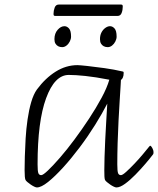

<svg xmlns="http://www.w3.org/2000/svg" viewBox="-20 -810 694 843"><path d="M142 13Q138 13 130.5 9.5Q123 6 115 0.5Q107 -5 100.5 -10.5Q94 -16 92 -20Q88 -28 88 -63Q88 -86 89 -122.5Q90 -159 92.5 -201.5Q95 -244 101 -285.5Q107 -327 117 -361.5Q127 -396 142 -417Q179 -467 224.5 -495.5Q270 -524 320 -524Q329 -524 362 -520.5Q395 -517 438 -511Q481 -505 519 -496Q520 -496 521.5 -495Q523 -494 523 -490Q523 -477 519 -468.5Q515 -460 511 -460Q511 -457 509.5 -432.5Q508 -408 505.5 -368.5Q503 -329 500.5 -281Q498 -233 496.5 -183Q495 -133 495 -89Q495 -58 498.5 -49.5Q502 -41 511 -41Q518 -41 534.5 -56Q551 -71 571 -92Q591 -113 608 -133.5Q625 -154 633 -164Q635 -166 636.5 -168Q638 -170 640 -170Q643 -170 648.5 -160.5Q654 -151 654 -141Q654 -138 653.5 -135.5Q653 -133 651 -131Q639 -115 618.5 -91Q598 -67 574.5 -43Q551 -19 529 -3Q507 13 491 13Q487 13 479.5 9.5Q472 6 464 0.5Q456 -5 449.5 -10.5Q443 -16 441 -20Q439 -25 438.5 -35.5Q438 -46 438 -63Q438 -85 439 -120Q440 -155 442 -196Q444 -237 446.5 -278.5Q449 -320 451 -355Q429 -312 397.5 -261.5Q366 -211 329.5 -162.5Q293 -114 257 -74.5Q221 -35 191 -11Q161 13 142 13ZM161 -41Q169 -41 191 -62Q213 -83 243.5 -118Q274 -153 307 -197.5Q340 -242 371 -289Q402 -336 426 -380.5Q450 -425 460 -460Q398 -472 354.5 -476.5Q311 -481 282 -481Q220 -481 182.5 -379Q145 -277 145 -89Q145 -58 148.5 -49.5Q152 -41 161 -41ZM253 -603Q243 -603 235.5 -607Q228 -611 223.5 -618.5Q219 -626 219 -638Q219 -663 233 -679Q247 -695 263 -695Q274 -695 283 -685Q292 -675 292 -649Q292 -639 286.5 -628Q281 -617 272 -610Q263 -603 253 -603ZM453 -603Q443 -603 435.5 -607Q428 -611 423.5 -618.5Q419 -626 419 -638Q419 -655 425.5 -667.5Q432 -680 442.5 -687.5Q453 -695 463 -695Q474 -695 483 -685Q492 -675 492 -649Q492 -639 486.5 -628Q481 -617 472 -610Q463 -603 453 -603ZM223 -740Q219 -740 217 -741.5Q215 -743 215 -749Q215 -763 220 -776.5Q225 -790 238 -790H511Q515 -790 517 -788.5Q519 -787 519 -781Q519 -766 514 -753Q509 -740 496 -740Z"/></svg>

Font: Briem Hand Thin
Style: Regular
Weight: 100
Designer: Gunnlaugur SE Briem, Eben Sorkin
Foundry: Sorkin Type Co.
Version: Version 1.003